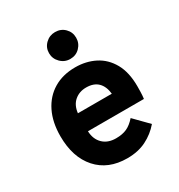

<svg xmlns="http://www.w3.org/2000/svg" viewBox="-175 -849 914 979"><g transform="rotate(-30 282.0 -359.0)"><path d="M291 12Q179 12 114.8 -60Q50.5 -132 50.5 -256Q50.5 -338 80 -398Q109.5 -458 163.5 -490.5Q217.5 -523 291 -523Q354.5 -523 406 -496.8Q457.5 -470.5 487.8 -416.8Q518 -363 518 -281Q518 -267 517.5 -247.2Q517 -227.5 514.5 -208H185Q186.5 -161 215 -133Q243.5 -105 291.5 -105Q329.5 -105 355.8 -117Q382 -129 407 -157.5L486 -77Q451.5 -36.5 403.2 -12.2Q355 12 291 12ZM186.5 -313H386Q381.5 -357.5 357 -381.8Q332.5 -406 288 -406Q247.5 -406 219.5 -382Q191.5 -358 186.5 -313ZM292 -572Q259 -572 235.5 -595.5Q212 -619 212 -651.5Q212 -684.5 235.5 -707.2Q259 -730 292 -730Q326 -730 348.8 -707.2Q371.5 -684.5 371.5 -651.5Q371.5 -619 348.8 -595.5Q326 -572 292 -572Z"/></g></svg>

Font: Overpass ExtraBold
Style: Regular
Weight: 800
Designer: Delve Withrington, Dave Bailey, Thomas Jockin
Foundry: Delve Fonts LLC
Version: Version 4.000; ttfautohint (v1.8.3)